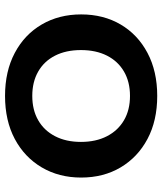

<svg xmlns="http://www.w3.org/2000/svg" viewBox="39 -673 644 762"><g transform="rotate(90 361.0 -292.0)"><path d="M360.6 10Q263 10 190.1 -28.6Q117.2 -67.2 77.2 -135.6Q37.2 -204 37.2 -292Q37.2 -380.8 77.2 -448.8Q117.2 -516.8 190.1 -555.4Q263 -594 360.6 -594Q458.8 -594 531.4 -555.4Q603.9 -516.8 644.3 -448.8Q684.7 -380.8 684.7 -292Q684.7 -204 644.3 -135.6Q603.9 -67.2 531.4 -28.6Q458.8 10 360.6 10ZM360.6 -98.1Q416.4 -98.1 457.2 -121.6Q498.1 -145 520.6 -188.6Q543.2 -232.1 543.2 -291.3Q543.2 -350.7 520.6 -394.5Q498.1 -438.2 457.2 -462.1Q416.4 -485.9 360.6 -485.9Q305 -485.9 264 -462.1Q223 -438.2 200.8 -394.5Q178.7 -350.7 178.7 -291.3Q178.7 -232.1 200.8 -188.6Q223 -145 264 -121.6Q305 -98.1 360.6 -98.1Z"/></g></svg>

Font: Rokkitt SemiBold
Style: Regular
Weight: 600
Designer: Vernon Adams
Foundry: Vernon Adams
Version: Version 3.103